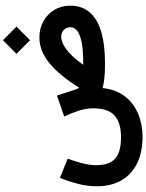

<svg xmlns="http://www.w3.org/2000/svg" viewBox="137 -866 983 1297"><g transform="rotate(-90 628.5 -217.5)"><path d="M913.6 -597.7 1005.4 -689 1097.2 -597.7 1005.4 -505.9ZM205.1 -252Q188 -206.1 174.6 -155Q161.1 -104 161.1 -59.1Q161.1 27.8 204.3 68.1Q247.6 108.4 350.6 108.4Q449.2 108.4 497.1 64.5Q544.9 20.5 545.4 -78.1Q545.4 -127.9 528.6 -179.2Q511.7 -230.5 490.2 -275.4L631.8 -324.2L669.9 -206.1Q676.8 -185.5 684.1 -173.3Q764.2 -303.2 847.9 -373Q931.6 -442.9 1024.4 -442.9Q1085.4 -442.9 1134 -415.5Q1182.6 -388.2 1210.7 -341.1Q1238.8 -293.9 1238.8 -235.4Q1238.8 -154.3 1192.6 -102.1Q1146.5 -49.8 1061.3 -24.9Q976.1 0 857.9 0H833Q740.2 0 682.1 -16.1Q672.9 73.7 626.7 133.8Q580.6 193.8 509 223.9Q437.5 253.9 352.1 253.9Q249 253.9 174.3 217.5Q99.6 181.2 59.1 111.8Q18.6 42.5 18.6 -56.6Q18.6 -118.7 35.2 -182.4Q51.8 -246.1 75.7 -304.2ZM856 -147Q946.8 -147 998.5 -158.9Q1050.3 -170.9 1071.8 -189.9Q1093.3 -209 1093.3 -231Q1093.3 -259.3 1075.7 -277.3Q1058.1 -295.4 1027.3 -295.4Q990.2 -295.4 942.6 -260Q895 -224.6 839.4 -147Z"/></g></svg>

Font: Vazir Black WOL-UI
Style: Black-WOL-UI
Weight: 900
Designer: Saber Rastikerdar
Foundry: Saber Rastikerdar
Version: Version 30.0.0